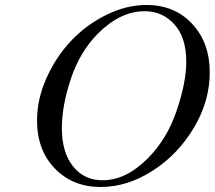

<svg xmlns="http://www.w3.org/2000/svg" viewBox="-20 -725 858 767"><path d="M127.9 -244.1Q127.9 -328.1 165.5 -412.6Q203.1 -497.1 263.2 -561Q323.2 -625 403.6 -665Q483.9 -705.1 564.9 -705.1Q677.7 -705.1 747.8 -629.6Q817.9 -554.2 817.9 -436Q817.9 -320.8 754.4 -214.4Q690.9 -107.9 589.8 -43Q488.8 22 381.8 22Q271 22 199.5 -51.5Q127.9 -125 127.9 -244.1ZM227.1 -212.9Q227.1 -116.7 271.5 -60.8Q315.9 -4.9 390.1 -4.9Q482.9 -4.9 569.8 -91.8Q647 -168.9 685.5 -282.5Q724.1 -396 724.1 -479Q724.1 -574.2 677 -627.2Q629.9 -680.2 558.1 -680.2Q460 -680.2 370.1 -589.8Q299.3 -518.1 263.2 -410.4Q227.1 -302.7 227.1 -212.9Z"/></svg>

Font: CMU Classical Serif
Style: Italic
Weight: 500
Italic angle: -14.04°
Version: Version 0.7.0